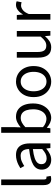

<svg xmlns="http://www.w3.org/2000/svg" viewBox="1110 -1946 849 3108"><g transform="rotate(-90 1534.0 -391.5)"><path d="M188.3 13.4Q154.1 13.4 132.9 -0.9Q111.8 -15.3 101.9 -42.6Q92.1 -69.9 92.1 -108.1V-796H183.5V-102.1Q183.5 -81.5 191.3 -72.2Q199 -62.9 209 -62.9Q212.8 -62.9 216.8 -63.4Q220.8 -63.9 228.4 -64.9L240.9 5.1Q231.1 8 218.9 10.7Q206.7 13.4 188.3 13.4Z M501.2 13.4Q455.9 13.4 420.1 -4.9Q384.2 -23.2 363.4 -57.9Q342.6 -92.5 342.6 -141.3Q342.6 -230.1 422.5 -277.5Q502.3 -325 675.7 -344.2Q676.1 -379.4 666.8 -410.5Q657.5 -441.7 633.2 -461.5Q608.9 -481.3 564 -481.3Q516.6 -481.3 475.1 -462.8Q433.7 -444.3 401 -422.7L365.9 -486Q391 -502.3 423.8 -518.5Q456.6 -534.7 495.9 -545.7Q535.1 -556.8 578.5 -556.8Q645.2 -556.8 686.8 -529.1Q728.3 -501.4 747.7 -451.5Q767.1 -401.6 767.1 -334V0H692.2L684.5 -64.9H680.7Q642.6 -32.7 597.3 -9.7Q551.9 13.4 501.2 13.4ZM526.8 -60.6Q566 -60.6 601.3 -79Q636.5 -97.4 675.7 -132.4V-283.2Q584.7 -273.1 530.8 -254.3Q477 -235.5 454 -209.1Q431.1 -182.6 431.1 -147.4Q431.1 -100.4 458.9 -80.5Q486.6 -60.6 526.8 -60.6Z M1177.9 13.4Q1140.9 13.4 1100.1 -5Q1059.4 -23.4 1023.9 -56.1H1020.2L1011.6 0H939.1V-796H1030.5V-578.3L1026.7 -480.5Q1064.2 -513.2 1108.3 -535Q1152.4 -556.8 1197.5 -556.8Q1268 -556.8 1316.1 -522.5Q1364.3 -488.2 1389.1 -426.3Q1413.8 -364.3 1413.8 -280.4Q1413.8 -187.9 1380.5 -121.7Q1347.3 -55.6 1293.7 -21.1Q1240.1 13.4 1177.9 13.4ZM1163.3 -63.7Q1208 -63.7 1243.3 -89.4Q1278.6 -115.2 1298.9 -163.6Q1319.3 -212 1319.3 -278.8Q1319.3 -339.2 1304.7 -384.5Q1290.1 -429.8 1258.8 -454.9Q1227.5 -480.1 1175.4 -480.1Q1141.3 -480.1 1105.3 -461.3Q1069.4 -442.4 1030.5 -405.9V-119.9Q1065.8 -88.7 1101.2 -76.2Q1136.6 -63.7 1163.3 -63.7Z M1768.1 13.4Q1701.6 13.4 1644 -20.3Q1586.4 -54 1551.5 -117.6Q1516.6 -181.2 1516.6 -271Q1516.6 -361.9 1551.5 -425.7Q1586.4 -489.4 1644 -523.1Q1701.6 -556.8 1768.1 -556.8Q1817.9 -556.8 1863.3 -537.7Q1908.7 -518.6 1943.8 -481.9Q1978.8 -445.3 1999 -392.1Q2019.3 -338.9 2019.3 -271Q2019.3 -181.2 1984.1 -117.6Q1948.8 -54 1891.7 -20.3Q1834.7 13.4 1768.1 13.4ZM1768.1 -62.9Q1815.2 -62.9 1850.7 -88.9Q1886.2 -114.9 1906 -161.8Q1925.7 -208.7 1925.7 -271Q1925.7 -333.8 1906 -380.8Q1886.2 -427.8 1850.7 -454.2Q1815.2 -480.5 1768.1 -480.5Q1721.1 -480.5 1685.6 -454.2Q1650.1 -427.8 1630.4 -380.8Q1610.8 -333.8 1610.8 -271Q1610.8 -208.7 1630.4 -161.8Q1650.1 -114.9 1685.6 -88.9Q1721.1 -62.9 1768.1 -62.9Z M2321.7 13.4Q2235.6 13.4 2195.5 -40.9Q2155.3 -95.1 2155.3 -199.3V-543.4H2246.7V-210.3Q2246.7 -134.6 2270.9 -100.3Q2295.2 -66 2349.3 -66Q2390.9 -66 2424 -88.1Q2457 -110.1 2495.5 -157.6V-543.4H2586.9V0H2511.4L2503.9 -85.3H2501.1Q2463.1 -40.9 2420.5 -13.7Q2377.9 13.4 2321.7 13.4Z M2770.1 0V-543.4H2845L2853.7 -444.4H2856.1Q2884.4 -495.9 2924.6 -526.3Q2964.7 -556.8 3010.2 -556.8Q3028.9 -556.8 3042.2 -554.2Q3055.6 -551.6 3068.2 -545.4L3051.4 -465.6Q3037.2 -470.2 3026.3 -472.4Q3015.3 -474.6 2998.2 -474.6Q2964.7 -474.6 2926.9 -446.4Q2889 -418.2 2861.5 -348.8V0Z"/></g></svg>

Font: Noto Sans SC Thin
Style: Regular
Weight: 100
Designer: Ryoko NISHIZUKA 西塚涼子 (kana, bopomofo & ideographs); Paul D. Hunt (Latin, Greek & Cyrillic); Sandoll Communications 산돌커뮤니
Foundry: Adobe
Version: Version 2.004-H2;hotconv 1.0.118;makeotfexe 2.5.65603